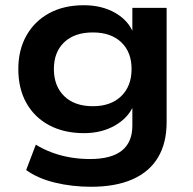

<svg xmlns="http://www.w3.org/2000/svg" viewBox="-20 -524 737 734"><path d="M328 190Q255 190 189.5 174Q124 158 80 126L117 29Q146 47 180 59.5Q214 72 250.5 78Q287 84 324 84Q405 84 445.5 52Q486 20 486 -44V-122H491Q471 -74 420 -44.5Q369 -15 301 -15Q225 -15 168.5 -45Q112 -75 81 -130Q50 -185 50 -260Q50 -333 81 -388Q112 -443 168 -473.5Q224 -504 300 -504Q370 -504 421 -474.5Q472 -445 491 -395H486V-494H617V-57Q617 23 584 78Q551 133 486.5 161.5Q422 190 328 190ZM335 -118Q404 -118 443.5 -156.5Q483 -195 483 -260Q483 -325 443.5 -362.5Q404 -400 335 -400Q265 -400 225.5 -362.5Q186 -325 186 -260Q186 -195 225.5 -156.5Q265 -118 335 -118Z"/></svg>

Font: Nunito Sans 10pt SemiExpanded
Style: Bold
Weight: 700
Width: 6
Designer: Vernon Adams
Foundry: Vernon Adams
Version: Version 3.101;gftools[0.9.27]